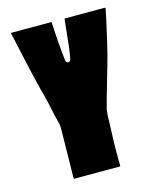

<svg xmlns="http://www.w3.org/2000/svg" viewBox="-99 -699 629 768"><g transform="rotate(-15 216.0 -314.5)"><path d="M243 -629H408Q412 -629 410 -623Q410 -620 401.5 -581.5Q393 -543 381 -491Q369 -439 359 -406Q311 -241 310 -233Q307 -212 307 -178Q307 -174 304 -101Q303 -42 304 -4Q304 0 302 0H114Q111 0 111 -4Q111 -6 111.5 -35.5Q112 -65 112.5 -98.5Q113 -132 113.5 -164Q114 -196 114 -204Q114 -213 113.5 -218.5Q113 -224 112.5 -226.5Q112 -229 110 -236.5Q108 -244 107 -249Q106 -251 103.5 -262.5Q101 -274 98 -288.5Q95 -303 89.5 -327Q84 -351 77 -375Q60 -440 20 -624Q19 -629 22 -629H186Q188 -629 188 -625Q192 -539 200 -469Q202 -456 211 -456Q219 -456 222 -469Q226 -486 230 -522Q234 -558 237 -590Q240 -622 241 -626Q242 -629 243 -629Z"/></g></svg>

Font: Cubao Free Narrow
Style: Narrow
Weight: 400
Width: 3
Designer: Aaron Amar
Version: Version 001.001